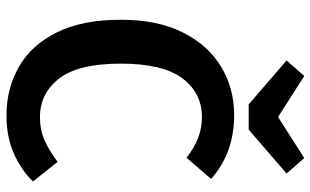

<svg xmlns="http://www.w3.org/2000/svg" viewBox="-208 -760 983 608"><g transform="rotate(90 284.0 -456.5)"><path d="M347 15Q260 15 191 -25Q122 -65 82.5 -145.5Q43 -226 43 -347Q43 -463 83 -543Q123 -623 191.5 -664.5Q260 -706 345 -706Q465 -706 547 -633L480 -555Q419 -604 352 -604Q275 -604 228.5 -542Q182 -480 182 -347Q182 -213 229 -152Q276 -91 352 -91Q391 -91 423.5 -105Q456 -119 493 -147L555 -69Q521 -33 468 -9Q415 15 347 15ZM391 -752H311L172 -872L221 -928L351 -845L481 -928L530 -872Z"/></g></svg>

Font: Trujillo Medium
Style: Regular
Weight: 500
Designer: Fira Sans original fonts by bBox Type GmbH, Carrois Corporate GbR, & Edenspiekermann AG / Changes by Cristiano Sobral
Foundry: Fira Sans original fonts by bBox Type GmbH, Carrois Corporate GbR, & Edenspiekermann AG / Changes by Cristiano Sobral
Version: Version 4.301;October 17, 2021;FontCreator 14.0.0.2814 64-bi